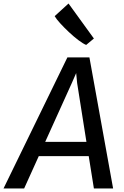

<svg xmlns="http://www.w3.org/2000/svg" viewBox="-61 -1074 705 1094"><path d="M-41 0 323 -747H448.5L583.5 0H474L444.5 -184.5H160L76.5 0ZM196.5 -265.5H431.5L378.5 -601L373 -657.5L348.5 -601.5ZM430 -818Q412.5 -825 386 -845Q359.5 -865 331.8 -891Q304 -917 281.8 -941.5Q259.5 -966 250.5 -982L329.5 -1054L474 -854.5Z"/></svg>

Font: Merriweather Sans Italic
Style: Regular
Weight: 400
Italic angle: -7.5°
Designer: Eben Sorkin
Foundry: Eben Sorkin
Version: Version 1.008; ttfautohint (v1.7.19-72a1) -l 8 -r 50 -G 200 